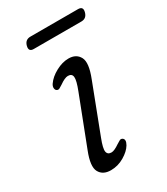

<svg xmlns="http://www.w3.org/2000/svg" viewBox="-160 -686 665 766"><g transform="rotate(-30 173.0 -303.0)"><path d="M158 -52Q171 -52 195.5 -69Q203.5 -74 209.8 -77.5Q216 -81 222.5 -77.5Q236 -69 223 -46.5Q210.5 -25.5 181.8 -8.5Q153 8.5 120.5 8.5Q83.5 8.5 69 -18.2Q54.5 -45 79 -107L164.5 -328.5Q181 -370.5 179.2 -387Q177.5 -403.5 159 -403.5Q144.5 -403.5 120 -386Q112 -380.5 105.2 -377Q98.5 -373.5 92.5 -377Q86.5 -380.5 85.8 -389.2Q85 -398 91.5 -407.5Q107 -430 137 -446.2Q167 -462.5 195.5 -462.5Q231 -462.5 245.5 -435.2Q260 -408 234.5 -343.5L150.5 -124Q134.5 -83 137.2 -67.5Q140 -52 158 -52ZM77.5 -589.5Q84 -614 108 -614H327.5Q351.5 -614 345 -589.5Q338.5 -564.5 314.5 -564.5H95Q71 -564.5 77.5 -589.5Z"/></g></svg>

Font: Fraunces 9pt S100 Light
Style: Italic
Weight: 300
Italic angle: -16°
Version: Version 1.000; ttfautohint (v1.8.3)